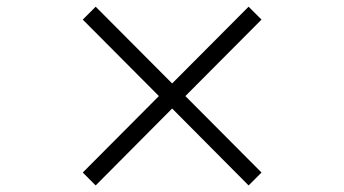

<svg xmlns="http://www.w3.org/2000/svg" viewBox="-20 -590 1040 580"><path d="M770 -68.8 731 -29.8 500 -262.2 269 -29.8 230 -68.8 460 -299.8 230 -530.8 269 -569.8 500 -337.9 731 -569.8 770 -530.8 540 -299.8Z"/></svg>

Font: Charis
Style: Italic
Weight: 400
Italic angle: -11°
Designer: Walt Agee, Miriam Martin, Annie Olsen, Victor Gaultney, Lorna Priest, Alan Ward, Bob Hallissy, Martin Hosken, Sharon Cor
Foundry: SIL Global
Version: Version 7.000